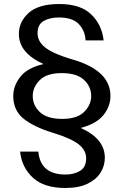

<svg xmlns="http://www.w3.org/2000/svg" viewBox="-20 -758 616 956"><path d="M305 178Q200 178 144.5 127.5Q89 77 80 -3H171Q181 111 306 111Q349 111 379 92.5Q409 74 409 30Q409 -10 371.5 -39.5Q334 -69 246 -96Q150 -125 98 -166.5Q46 -208 46 -280Q46 -331 81.5 -376Q117 -421 197 -439Q74 -494 74 -589Q74 -650 123 -694Q172 -738 275 -738Q380 -738 433.5 -687Q487 -636 496 -557H406Q404 -604 373 -637.5Q342 -671 273 -671Q228 -671 197.5 -653.5Q167 -636 167 -593Q167 -552 204.5 -522Q242 -492 330 -465Q530 -411 530 -280Q530 -229 495.5 -185.5Q461 -142 382 -121Q502 -67 502 27Q502 68 480.5 102Q459 136 415.5 157Q372 178 305 178ZM290 -166Q364 -166 399 -201Q434 -236 434 -280Q434 -327 398 -360.5Q362 -394 287 -394Q213 -394 178 -359Q143 -324 143 -280Q143 -233 179 -199.5Q215 -166 290 -166Z"/></svg>

Font: Ulagadi Sans
Style: Regular
Weight: 400
Designer: Ninad Kale (Devanagari), Jonny Pinhorn (Latin)
Foundry: Indian Type Foundry
Version: Version 3.01;March 29, 2020;FontCreator 12.0.0.2522 64-bit; 